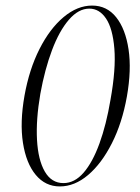

<svg xmlns="http://www.w3.org/2000/svg" viewBox="-20 -657 502 690"><path d="M195 13Q143 13 108.5 -28.5Q74 -70 62.5 -143.5Q51 -217 68 -313Q85 -408 122 -481Q159 -554 208.5 -595.5Q258 -637 311 -637Q364 -637 397.5 -595Q431 -553 442 -479.5Q453 -406 436 -310Q419 -215 382 -142Q345 -69 296.5 -28Q248 13 195 13ZM208 1Q248 1 280.5 -36.5Q313 -74 337.5 -141.5Q362 -209 377 -298Q397 -409 391 -482Q385 -555 361 -590.5Q337 -626 301 -626Q262 -626 227.5 -586Q193 -546 167 -477Q141 -408 125 -320Q109 -227 113 -154.5Q117 -82 141 -40.5Q165 1 208 1Z"/></svg>

Font: Cormorant Infant Light
Style: Italic
Weight: 300
Italic angle: -10°
Designer: Christian Thalmann (Catharsis Fonts)
Foundry: Catharsis Fonts
Version: Version 4.001